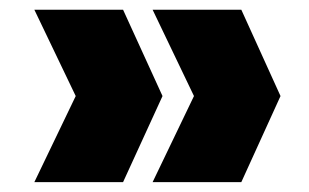

<svg xmlns="http://www.w3.org/2000/svg" viewBox="-20 -490 628 390"><path d="M470.2 -120.1H290L374 -294.9L290 -470.2H470.2L549.8 -294.9ZM230 -120.1H49.8L133.8 -294.9L49.8 -470.2H230L310.1 -294.9Z"/></svg>

Font: Poppins ExtraBold
Style: Regular
Weight: 800
Designer: Ninad Kale (Devanagari), Jonny Pinhorn (Latin)
Foundry: Indian Type Foundry
Version: Version 3.200;PS 1.000;hotconv 16.6.54;makeotf.lib2.5.65590